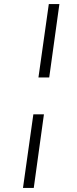

<svg xmlns="http://www.w3.org/2000/svg" viewBox="-20 -824 380 944"><path d="M272 -804 222 -443H169L220 -804ZM196 -262 146 100H93L144 -262Z"/></svg>

Font: Fira Sans Extra Condensed Light
Style: Italic
Weight: 300
Width: 3
Italic angle: -8°
Designer: Carrois Corporate & Edenspiekermann AG
Foundry: Carrois Corporate GbR & Edenspiekermann AG
Version: Version 4.203